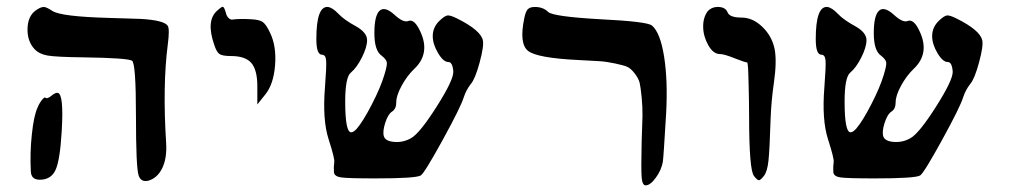

<svg xmlns="http://www.w3.org/2000/svg" viewBox="-20 -776 3042 579"><path d="M112 -755Q102 -755 87 -744Q64 -727 63 -689.5Q62 -652 84 -628Q98 -613 123.5 -608.5Q149 -604 235 -603Q364 -601 378 -593Q390 -586 390 -427Q390 -271 398 -247Q405 -226 427 -231Q455 -239 469.5 -269.5Q484 -300 481 -345Q470 -518 486 -642Q492 -688 486 -698Q475 -715 404 -719Q383 -720 308 -722Q164 -726 138 -743Q120 -755 112 -755ZM154 -496Q147 -497 136 -488Q122 -476 116 -482Q115 -483 111 -479.5Q107 -476 102 -468.5Q97 -461 93 -451Q82 -427 76 -370.5Q70 -314 73 -259Q74 -234 100 -234Q134 -234 147.5 -263.5Q161 -293 166 -379Q173 -493 154 -496Z M756 -516Q756 -565 738 -586Q720 -607 677 -607Q651 -607 642 -613Q633 -619 626 -641Q601 -713 634 -743Q648 -756 652 -755.5Q656 -755 661 -738Q663 -728 669 -722Q675 -716 681 -717Q702 -720 736 -718Q762 -717 772.5 -709.5Q783 -702 795 -676Q814 -636 809.5 -579Q805 -522 780 -491L756 -461Z M987 -257Q986 -273 988 -287Q990 -297 971 -356Q952 -415 960 -513Q965 -577 963.5 -594Q962 -611 951 -611Q934 -611 934 -658Q934 -758 969 -755Q983 -753 1001 -734Q1018 -716 1053 -697Q1087 -678 1087 -655Q1087 -634 1071.5 -603Q1056 -572 1038 -557Q1021 -543 1021 -470Q1021 -377 1039 -377Q1046 -377 1056 -388Q1075 -410 1101.5 -461.5Q1128 -513 1139 -550Q1148 -579 1146.5 -588Q1145 -597 1131 -608Q1109 -623 1109 -676Q1109 -729 1124.5 -743.5Q1140 -758 1169 -732Q1197 -706 1212 -713Q1230 -719 1247 -682Q1279 -615 1229 -568Q1208 -548 1191.5 -518Q1175 -488 1175 -468Q1175 -448 1163 -440Q1150 -432 1141.5 -405Q1133 -378 1138 -364Q1143 -350 1169.5 -348Q1196 -346 1219 -359Q1245 -373 1296.5 -454Q1348 -535 1347 -560Q1345 -589 1332 -589Q1317 -589 1301 -616Q1285 -643 1285 -667Q1285 -695 1307 -715Q1322 -729 1330.5 -729.5Q1339 -730 1359 -720Q1429 -685 1436 -655Q1440 -638 1426.5 -588Q1413 -538 1400 -523Q1386 -505 1379 -484Q1370 -454 1315 -354Q1260 -254 1249 -247Q1235 -238 1112 -238Q1029 -238 1008.5 -241Q988 -244 987 -257Z M1915 -349Q1917 -399 1917.5 -425.5Q1918 -452 1915 -482.5Q1912 -513 1909 -526Q1906 -539 1894 -554.5Q1882 -570 1871.5 -574.5Q1861 -579 1835.5 -584.5Q1810 -590 1788 -591.5Q1766 -593 1724 -595Q1600 -601 1572.5 -622.5Q1545 -644 1561 -721Q1565 -741 1571.5 -748Q1578 -755 1593 -755Q1618 -755 1633 -740Q1648 -726 1790 -718Q1932 -711 1946 -699Q1971 -678 1982.5 -606.5Q1994 -535 1989 -437Q1981 -302 1979 -289Q1975 -264 1958 -240.5Q1941 -217 1927 -217Q1917 -217 1915 -241Q1913 -265 1915 -349Z M2254 -245Q2239 -262 2239 -427Q2239 -453 2238.5 -478Q2238 -503 2237.5 -522.5Q2237 -542 2236.5 -557Q2236 -572 2235 -580Q2234 -588 2233 -588Q2229 -587 2196 -600Q2164 -613 2151 -613Q2131 -613 2116 -639.5Q2101 -666 2100.5 -694.5Q2100 -723 2114 -742Q2127 -756 2147.5 -755Q2168 -754 2174 -739Q2180 -723 2216 -723Q2250 -723 2279 -695Q2308 -667 2316 -628Q2323 -591 2314 -528Q2306 -473 2304 -421Q2301 -325 2297.5 -292Q2294 -259 2284 -246Q2274 -233 2269 -232.5Q2264 -232 2254 -245Z M2493 -257Q2492 -273 2494 -287Q2496 -297 2477 -356Q2458 -415 2466 -513Q2471 -577 2469.5 -594Q2468 -611 2457 -611Q2440 -611 2440 -658Q2440 -758 2475 -755Q2489 -753 2507 -734Q2524 -716 2559 -697Q2593 -678 2593 -655Q2593 -634 2577.5 -603Q2562 -572 2544 -557Q2527 -543 2527 -470Q2527 -377 2545 -377Q2552 -377 2562 -388Q2581 -410 2607.5 -461.5Q2634 -513 2645 -550Q2654 -579 2652.5 -588Q2651 -597 2637 -608Q2615 -623 2615 -676Q2615 -729 2630.5 -743.5Q2646 -758 2675 -732Q2703 -706 2718 -713Q2736 -719 2753 -682Q2785 -615 2735 -568Q2714 -548 2697.5 -518Q2681 -488 2681 -468Q2681 -448 2669 -440Q2656 -432 2647.5 -405Q2639 -378 2644 -364Q2649 -350 2675.5 -348Q2702 -346 2725 -359Q2751 -373 2802.5 -454Q2854 -535 2853 -560Q2851 -589 2838 -589Q2823 -589 2807 -616Q2791 -643 2791 -667Q2791 -695 2813 -715Q2828 -729 2836.5 -729.5Q2845 -730 2865 -720Q2935 -685 2942 -655Q2946 -638 2932.5 -588Q2919 -538 2906 -523Q2892 -505 2885 -484Q2876 -454 2821 -354Q2766 -254 2755 -247Q2741 -238 2618 -238Q2535 -238 2514.5 -241Q2494 -244 2493 -257Z"/></svg>

Font: Daniel
Style: Regular
Weight: 400
Version: Version 1.1